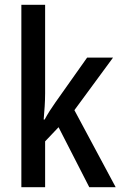

<svg xmlns="http://www.w3.org/2000/svg" viewBox="-20 -780 504 800"><path d="M168 -391V-760H69V0H168V-191L224 -250L352 0H462L290 -321L451 -540H343L210 -352C195 -331 179 -306 166 -282H162C165 -318 168 -354 168 -391Z"/></svg>

Font: Noto Sans Gujarati Condensed Medium
Style: Regular
Weight: 500
Width: 3
Designer: Jelle Bosma - Monotype Design Team, Universal Thirst
Foundry: Monotype Imaging Inc.
Version: Version 2.106